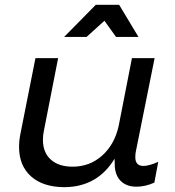

<svg xmlns="http://www.w3.org/2000/svg" viewBox="-20 -770 724 796"><path d="M554 -617H461L413 -684L339 -617H246L377 -750H474ZM543 -141Q541 -133 541 -118Q541 -82 575 -82Q597 -82 636 -99L620 -13Q582 4 546 4Q507 4 483.5 -17Q460 -38 456 -77L455 -112Q385 4 249 6Q159 6 109 -38.5Q59 -83 59 -161Q59 -187 65 -217L127 -529H221L162 -228Q158 -211 158 -190Q158 -138 190.5 -108.5Q223 -79 281 -79Q352 -79 403.5 -125Q455 -171 472 -248L527 -529H621Z"/></svg>

Font: TypoPRO Montserrat Alternates
Style: Italic
Weight: 400
Italic angle: -11.3°
Designer: Julieta Ulanovsky
Foundry: Julieta Ulanovsky
Version: Version 6.001